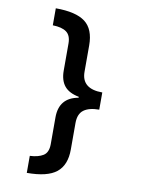

<svg xmlns="http://www.w3.org/2000/svg" viewBox="-95 -783 754 1011"><g transform="rotate(10 281.5 -278.0)"><path d="M120 -718Q228 -718 277.5 -680.5Q327 -643 327 -556V-415Q327 -324 438 -324V-232Q384 -232 355.5 -211Q327 -190 327 -141V1Q327 84 278.5 123Q230 162 120 162V71Q165 69 191.5 52.5Q218 36 218 -9V-152Q218 -257 320 -275V-280Q267 -290 242.5 -320Q218 -350 218 -402V-547Q218 -590 193.5 -608Q169 -626 120 -627Z"/></g></svg>

Font: Noto Sans Mono SemiCondensed SemiBold
Style: Regular
Weight: 600
Width: 4
Designer: Monotype Design Team
Foundry: Monotype Imaging Inc.
Version: Version 2.014; ttfautohint (v1.8.4.7-5d5b)